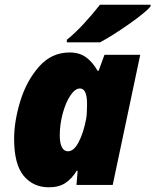

<svg xmlns="http://www.w3.org/2000/svg" viewBox="-20 -786 660 816"><path d="M40 -196Q40 -271 66.5 -357Q93 -443 146 -503Q199 -563 276 -563Q317 -563 345 -543Q373 -523 395 -485H399L424 -553H576L459 0H305L310 -60H306Q285 -26 257.5 -8Q230 10 188 10Q121 10 80.5 -39Q40 -88 40 -196ZM346 -280Q350 -302 350 -343Q350 -410 320 -410Q299 -410 279 -380Q259 -350 246.5 -303.5Q234 -257 234 -210Q234 -178 243 -160.5Q252 -143 269 -143Q294 -143 314.5 -182.5Q335 -222 346 -280ZM264 -617Q297 -643 335 -684Q373 -725 405 -766H620V-759Q600 -734 528 -683.5Q456 -633 405 -606H264Z"/></svg>

Font: Noto Sans Display Black
Style: Italic
Weight: 900
Italic angle: -12°
Designer: Monotype Design team
Foundry: Monotype Imaging Inc.
Version: Version 1.000